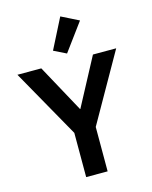

<svg xmlns="http://www.w3.org/2000/svg" viewBox="-139 -1059 910 1149"><g transform="rotate(-15 316.0 -484.5)"><path d="M456 -915 348 -969 253 -782 330 -744ZM382 0V-275L622 -698H478L321 -403H319L158 -698H10L249 -274V0Z"/></g></svg>

Font: IBM Plex Thai Looped SemiBold
Style: Regular
Weight: 600
Designer: Mike Abbink, Paul van der Laan, Pieter van Rosmalen, Ben Mitchell, Mark Frömberg
Foundry: Bold Monday
Version: Version 1.0